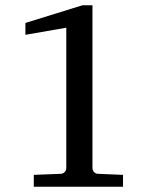

<svg xmlns="http://www.w3.org/2000/svg" viewBox="-20 -707 603 727"><path d="M107.9 0V-44.9L209 -48.8Q218.3 -48.8 224.6 -55.4Q231 -62 231 -70.8V-602.1L76.2 -575.2V-620.1L292 -687H330.1V-70.8Q330.1 -62 336.4 -55.4Q342.8 -48.8 352.1 -48.8L445.8 -44.9V0Z"/></svg>

Font: BabelStone Ogham
Style: Italic
Weight: 400
Italic angle: -30°
Designer: Andrew West
Foundry: BabelStone
Version: Version 2.02 March 14, 2022